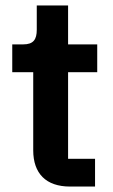

<svg xmlns="http://www.w3.org/2000/svg" viewBox="-20 -685 414 705"><path d="M237 0H329V-102H230V-420H337V-522H230V-665H115V-576C115 -540 103 -522 65 -522H25V-420H102V-133C102 -48 149 0 237 0Z"/></svg>

Font: IBM Plex Thai SemiBold
Style: Regular
Weight: 600
Designer: Mike Abbink, Paul van der Laan, Pieter van Rosmalen, Ben Mitchell, Mark Frömberg
Foundry: Bold Monday
Version: Version 1.0